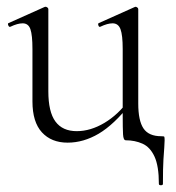

<svg xmlns="http://www.w3.org/2000/svg" viewBox="-20 -415 520 568"><path d="M180 7Q132 7 104 -23.5Q76 -54 76 -115V-270Q76 -311 70 -328.5Q64 -346 47 -346Q32 -346 11 -336Q7 -334 4.5 -340Q2 -346 6 -347L111 -394Q113 -395 115 -395Q117 -395 120 -393Q123 -391 123 -388V-145Q123 -84 144 -55.5Q165 -27 207 -27Q248 -27 289 -51.5Q330 -76 361 -119L366 -108Q317 -46 272 -19.5Q227 7 180 7ZM450 129Q450 76 437 48Q424 20 401.5 10Q379 0 352 0Q345 0 344 -17.5Q343 -35 343 -75V-270Q343 -311 336.5 -328.5Q330 -346 313 -346Q298 -346 277 -336Q273 -334 271 -340Q269 -346 273 -347L378 -394Q380 -395 381 -395Q383 -395 386 -393Q389 -391 389 -388V-109Q389 -58 404.5 -35Q420 -12 457 -12Q465 -12 466 -10.5Q467 -9 467 0Q467 9 466 21Q465 33 463.5 57Q462 81 462 129Q462 133 456 133Q450 133 450 129Z"/></svg>

Font: Cormorant Infant Light
Style: Regular
Weight: 300
Designer: Christian Thalmann (Catharsis Fonts)
Foundry: Catharsis Fonts
Version: Version 4.001